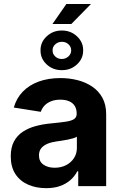

<svg xmlns="http://www.w3.org/2000/svg" viewBox="-20 -952 624 982"><path d="M216.2 10.4Q164.2 10.4 123 -8Q81.8 -26.3 58.4 -62.4Q35 -98.5 35 -152.3Q35 -198 51.5 -228.7Q68 -259.4 96.8 -278.3Q125.6 -297.2 162.4 -307.1Q199.1 -317 239.8 -320.7Q287.3 -325.3 316.4 -329.6Q345.4 -333.9 358.7 -342.9Q372.1 -352 372.1 -369.3V-371.7Q372.1 -394.2 362.4 -410Q352.6 -425.7 334.1 -433.9Q315.5 -442.2 288.7 -442.2Q261.5 -442.2 241.2 -434.1Q220.9 -426 207.7 -412Q194.4 -398 188.7 -380.1L50.6 -402Q63.9 -449.4 96.4 -483.1Q128.9 -516.8 177.9 -534.8Q226.9 -552.7 289.3 -552.7Q334.7 -552.7 376.6 -542.1Q418.6 -531.4 451.6 -509.1Q484.7 -486.7 503.9 -451.7Q523 -416.7 523 -368.2V0H380.1V-76H375.4Q362.1 -50.5 340.2 -31.1Q318.3 -11.7 287.5 -0.7Q256.7 10.4 216.2 10.4ZM259.4 -94.1Q292.8 -94.1 318.4 -107.5Q344 -120.9 358.6 -143.7Q373.2 -166.5 373.2 -194.9V-252.7Q366.4 -248.4 353.9 -244.6Q341.4 -240.8 326 -237.8Q310.6 -234.8 295.6 -232.5Q280.5 -230.3 268.2 -228.5Q241.3 -224.7 221.3 -216.1Q201.4 -207.4 190.3 -193.1Q179.3 -178.8 179.3 -157.4Q179.3 -126.3 201.8 -110.2Q224.3 -94.1 259.4 -94.1ZM248.2 -829.1 319.5 -931.6H445.3L344.7 -829.1ZM296.3 -593.2Q250.9 -592.9 218.8 -622.5Q186.8 -652.1 187.3 -694.6Q186.8 -736.3 218.8 -766.2Q250.9 -796 296.3 -796Q341.7 -796 373.7 -766.2Q405.8 -736.3 405.3 -694.6Q405.8 -652.1 373.7 -622.5Q341.7 -592.9 296.3 -593.2ZM296.3 -650.3Q316.2 -650.6 330.1 -663.4Q344 -676.2 344.1 -694.6Q344 -712.5 330.3 -725.4Q316.5 -738.4 296.3 -738.1Q276.7 -738.1 262.6 -725.3Q248.5 -712.5 249 -694.6Q248.5 -676.2 262.5 -663.1Q276.4 -650 296.3 -650.3Z"/></svg>

Font: GitLab Sans
Style: Regular
Weight: 400
Designer: Rasmus Andersson
Foundry: Modifications by GitLab B.V., manufactured by rsms
Version: Version 4.000;git-c8fb6b7